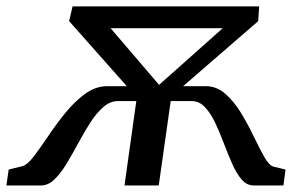

<svg xmlns="http://www.w3.org/2000/svg" viewBox="-78 -566 902 586"><path d="M550 -303Q583.5 -303 610 -279.5Q636.5 -256 657.8 -221Q679 -186 696.2 -150Q713.5 -114 728 -88Q742.5 -62 756.5 -57.5L793.5 -48.5L787 0H696Q675 0 659.2 -18.5Q643.5 -37 630.5 -66.5Q617.5 -96 605 -129Q592.5 -162 578.8 -191.2Q565 -220.5 547.5 -239Q530 -257.5 507 -257.5H443L406.5 0H302L338 -257.5H282Q258 -257.5 237 -239Q216 -220.5 197.2 -191.2Q178.5 -162 160.8 -129Q143 -96 125.2 -66.5Q107.5 -37 88.2 -18.5Q69 0 48 0H-58.5L-51.5 -48.5L-9 -59Q6 -63.5 25.8 -89.5Q45.5 -115.5 69.5 -151.2Q93.5 -187 121.8 -221.8Q150 -256.5 182 -279.8Q214 -303 249.5 -303H309L133 -501.5L143.5 -546.5H713L710 -501.5L481 -303ZM259.5 -480 407.5 -307 602 -480Z"/></svg>

Font: Merriweather Text Regular
Style: Italic
Weight: 400
Italic angle: -7.8°
Designer: Eben Sorkin
Foundry: Eben Sorkin
Version: Version 2.100; ttfautohint (v1.7.19-72a1) -l 8 -r 50 -G 200 